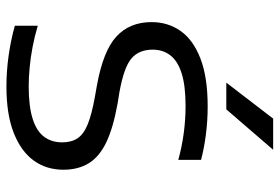

<svg xmlns="http://www.w3.org/2000/svg" viewBox="-153 -688 848 582"><g transform="rotate(90 271.0 -397.0)"><path d="M242 7.5Q195.5 7.5 148 0.8Q100.5 -6 58 -18V-87.5Q89.5 -78 122.2 -71.8Q155 -65.5 185.5 -62.8Q216 -60 241.5 -60Q302 -60 339.5 -71.8Q377 -83.5 394.2 -106.2Q411.5 -129 411.5 -161.5Q411.5 -189.5 399.2 -208Q387 -226.5 357 -238.8Q327 -251 274.5 -260.5L240.5 -266.5Q134.5 -285.5 90.8 -325.8Q47 -366 47 -432.5Q47 -482 73.8 -520.2Q100.5 -558.5 157.2 -580.5Q214 -602.5 302.5 -602.5Q345.5 -602.5 387 -597.2Q428.5 -592 464.5 -582.5V-513.5Q424.5 -524.5 383.5 -530Q342.5 -535.5 301 -535.5Q239.5 -535.5 202 -523.5Q164.5 -511.5 147.5 -489Q130.5 -466.5 130.5 -436Q130.5 -394 157.5 -371.2Q184.5 -348.5 259.5 -335L293.5 -329.5Q368.5 -316 412.2 -294.8Q456 -273.5 475.2 -241.5Q494.5 -209.5 494.5 -165Q494.5 -113.5 466.5 -75Q438.5 -36.5 382.5 -14.5Q326.5 7.5 242 7.5ZM230.5 -659 339.5 -801H434L311.5 -659Z"/></g></svg>

Font: Encode Sans SC Expanded
Style: Regular
Weight: 400
Width: 7
Designer: Multiple Designers
Foundry: Impallari Type
Version: Version 3.002